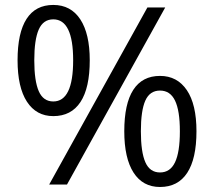

<svg xmlns="http://www.w3.org/2000/svg" viewBox="-20 -744 863 774"><path d="M118.2 -501Q118.2 -418 136.2 -376.5Q154.3 -335 194.8 -335Q274.9 -335 274.9 -501Q274.9 -666 194.8 -666Q154.3 -666 136.2 -625Q118.2 -584 118.2 -501ZM341.8 -501Q341.8 -389.6 304.4 -332.8Q267.1 -275.9 194.8 -275.9Q126.5 -275.9 88.6 -334Q50.8 -392.1 50.8 -501Q50.8 -611.8 87.2 -668Q123.5 -724.1 194.8 -724.1Q265.6 -724.1 303.7 -666Q341.8 -607.9 341.8 -501ZM547.9 -214.8Q547.9 -131.3 565.9 -90.1Q584 -48.8 625 -48.8Q666 -48.8 685.5 -89.6Q705.1 -130.4 705.1 -214.8Q705.1 -298.3 685.5 -338.6Q666 -378.9 625 -378.9Q584 -378.9 565.9 -338.6Q547.9 -298.3 547.9 -214.8ZM772 -214.8Q772 -104 734.6 -47.1Q697.3 9.8 625 9.8Q555.7 9.8 518.3 -48.3Q481 -106.4 481 -214.8Q481 -325.7 517.3 -381.8Q553.7 -438 625 -438Q694.3 -438 733.2 -380.6Q772 -323.2 772 -214.8ZM646 -713.9 250 0H178.2L574.2 -713.9Z"/></svg>

Font: f01899195
Style: Regular
Weight: 400
Foundry: Ascender Corporation
Version: Version 1.10